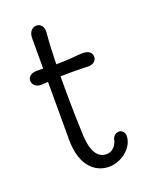

<svg xmlns="http://www.w3.org/2000/svg" viewBox="-104 -552 472 618"><g transform="rotate(-20 131.5 -243.5)"><path d="M70.8 -116.2C70.8 -21 119.6 10.7 162.6 10.7C206.5 10.7 249.5 -24.4 249.5 -64C249.5 -75.7 240.7 -85 231 -85C220.2 -85 209 -79.6 206.1 -60.5C201.2 -45.4 188.5 -30.3 168.9 -30.3C141.6 -30.3 118.7 -51.8 117.7 -125.5C116.2 -168.5 114.7 -214.8 114.7 -263.7C114.7 -328.1 114.3 -396 120.6 -462.9C123 -485.4 110.4 -496.6 97.2 -496.6C84 -496.6 70.8 -485.4 70.8 -462.9C70.8 -362.3 70.8 -212.4 70.8 -116.2ZM205.1 -362.3C181.2 -361.8 165.5 -357.4 113.3 -357.4C93.3 -357.4 74.2 -359.4 49.3 -359.4C28.3 -359.4 18.1 -348.1 18.1 -336.4C18.1 -324.2 27.8 -311 49.3 -312C87.4 -314 109.4 -316.9 142.6 -316.9C157.7 -316.9 186 -316.9 208 -315.9C228 -314.9 238.3 -327.1 238.3 -337.9C238.3 -353.5 227.1 -362.8 205.1 -362.3Z"/></g></svg>

Font: Pompiere 
Style: Regular
Weight: 400
Designer: Karolina Lach
Foundry: Sorkin Type Co.
Version: Version 1.001